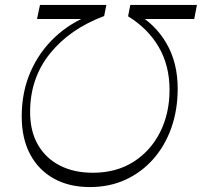

<svg xmlns="http://www.w3.org/2000/svg" viewBox="-20 -750 818 778"><path d="M344 8Q260 8 198 -26.5Q136 -61 102 -125Q68 -189 68 -278Q68 -377 103.5 -458.5Q139 -540 202.5 -599.5Q266 -659 351 -691L339 -673H130L142 -730H411L402 -685Q263 -633 182.5 -533Q102 -433 102 -296Q102 -218 134 -163Q166 -108 223 -79Q280 -50 356 -50Q451 -50 520.5 -94Q590 -138 628.5 -214Q667 -290 667 -386Q667 -484 623.5 -559Q580 -634 499 -684L508 -730H778L767 -673H539L527 -698Q607 -655 653.5 -576Q700 -497 700 -391Q700 -305 674.5 -232.5Q649 -160 601.5 -106Q554 -52 489 -22Q424 8 344 8Z"/></svg>

Font: Savate ExtraLight
Style: Italic
Weight: 200
Italic angle: -11°
Designer: Max Esnée
Foundry: Plomb Type
Version: Version 2.000